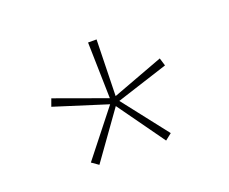

<svg xmlns="http://www.w3.org/2000/svg" viewBox="-67 -860 633 530"><g transform="rotate(-20 250.0 -595.0)"><path d="M360 -446 257 -578 409 -627 402 -650 252 -594 256 -759H231L235 -594L83 -649L75 -627L230 -578L125 -445L145 -431L243 -568L341 -431Z"/></g></svg>

Font: Noto Sans Mono UI Condensed Thin
Style: Regular
Weight: 250
Width: 3
Designer: Monotype Design team
Foundry: Monotype Imaging Inc.
Version: 1.000